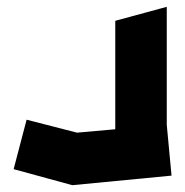

<svg xmlns="http://www.w3.org/2000/svg" viewBox="-20 -412 543 563"><path d="M192 131 20 84 58 -61 206 -23 318 -33V-351L469 -392V-46L483 103L192 131Z"/></svg>

Font: Blaka
Style: Regular
Weight: 400
Designer: Mohamed Gaber
Foundry: Kief Type Foundry
Version: Version 1.003; ttfautohint (v1.8.4.7-5d5b)